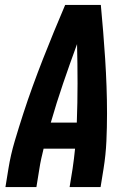

<svg xmlns="http://www.w3.org/2000/svg" viewBox="-20 -755 540 775"><path d="M2 0 14 -74Q23 -130 39.5 -185.5Q56 -241 74 -296.5Q92 -352 112 -407Q132 -462 153.5 -517Q175 -572 197.5 -626.5Q220 -681 243 -735H387Q392 -681 396.5 -626.5Q401 -572 404.5 -517Q408 -462 410 -407Q412 -352 412 -296.5Q412 -241 409.5 -185.5Q407 -130 398 -74L386 0H261L273 -74Q276 -94 278.5 -114.5Q281 -135 283 -155H156Q151 -135 146.5 -114.5Q142 -94 139 -74L127 0ZM290 -260Q293 -340 293 -419Q293 -498 291 -577Q262 -498 235 -419Q208 -340 185 -260Z"/></svg>

Font: Iosevka Term Curly XBd Obl
Style: Regular
Weight: 800
Italic angle: -9°
Designer: Belleve Invis
Foundry: Belleve Invis
Version: Version 32.3.0